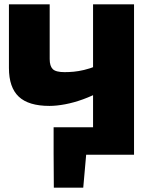

<svg xmlns="http://www.w3.org/2000/svg" viewBox="-20 -710 696 881"><path d="M226 -126H595V0H226ZM226 -7H376L362 151H227ZM208 -690V-439Q208 -407 222 -393Q236 -379 276 -379Q297 -379 318.5 -381Q340 -383 365.5 -389Q391 -395 422 -407L442 -291Q404 -270 361.5 -254.5Q319 -239 279 -231.5Q239 -224 207 -224Q111 -224 66 -266.5Q21 -309 21 -398V-690ZM595 -690V0H407V-690Z"/></svg>

Font: Exo 2 ExtraBold
Style: Regular
Weight: 800
Designer: Natanael Gama
Foundry: Natanael Gama
Version: Version 2.010